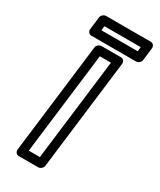

<svg xmlns="http://www.w3.org/2000/svg" viewBox="-213 -895 823 989"><g transform="rotate(30 198.5 -400.0)"><path d="M111 -25 185 -629H251L177 -25ZM58 0C57 11 65 25 80 25H196C207 25 222 15 224 0L304 -654C305 -665 297 -679 282 -679H166C155 -679 140 -669 138 -654ZM125 -749 128 -775H344L341 -749ZM72 -724C71 -713 79 -699 94 -699H360C371 -699 386 -709 388 -724L397 -800C398 -811 390 -825 375 -825H109C98 -825 83 -815 81 -800Z"/></g></svg>

Font: Falling Sky
Style: OuObl
Weight: 400
Designer: Paul D. Hunt
Foundry: Adobe Systems Incorporated
Version: Version 1.02